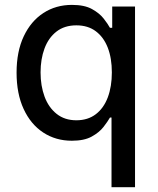

<svg xmlns="http://www.w3.org/2000/svg" viewBox="-20 -573 655 797"><path d="M540.5 204.1H442.9V-85H436.5Q427.2 -68.8 409.7 -46.1Q392.1 -23.4 360.8 -6.1Q329.6 11.2 278.3 11.2Q211.4 11.2 159.4 -22.9Q107.4 -57.1 78.1 -120.6Q48.8 -184.1 48.8 -271.5Q48.8 -359.4 78.6 -422.4Q108.4 -485.4 160.2 -519Q211.9 -552.7 278.8 -552.7Q330.6 -552.7 361.8 -535.4Q393.1 -518.1 410.4 -495.8Q427.7 -473.6 436.5 -457.5H445.8V-545.9H540.5ZM296.9 -73.7Q344.7 -73.7 377.7 -98.9Q410.6 -124 427.5 -168.9Q444.3 -213.9 444.3 -272.5Q444.3 -331.1 427.5 -374.8Q410.6 -418.5 377.9 -443.1Q345.2 -467.8 296.9 -467.8Q247.6 -467.8 214.4 -441.9Q181.2 -416 164.8 -371.8Q148.4 -327.6 148.4 -272.5Q148.4 -216.8 165 -171.9Q181.6 -127 215.1 -100.3Q248.5 -73.7 296.9 -73.7Z"/></svg>

Font: Inter Cardless
Style: Regular
Weight: 400
Designer: Rasmus Andersson
Foundry: rsms
Version: Version 4.001;git-9221beed3